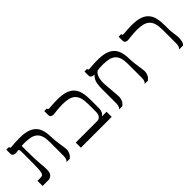

<svg xmlns="http://www.w3.org/2000/svg" viewBox="105 -1271 2002 2002"><g transform="rotate(-45 1105.5 -270.0)"><path d="M496.1 -96.2Q496.1 -77.1 491.7 -62Q487.3 -46.9 480.7 -35.2Q474.1 -23.4 465.6 -14.9Q457 -6.3 449.2 0H401.9Q406.2 -3.9 410.6 -9.3Q415 -14.6 418.2 -22.2Q421.4 -29.8 423.6 -40.3Q425.8 -50.8 425.8 -64.9V-269.5Q425.8 -323.2 414.6 -358.4Q403.3 -393.6 379.6 -414.1Q356 -434.6 319.3 -442.9Q282.7 -451.2 231.9 -451.2Q222.2 -451.2 211.7 -450.7Q201.2 -450.2 189.9 -449.2V-378.9Q189.9 -312.5 191.9 -266.8Q193.8 -221.2 196.3 -189.2Q198.7 -157.2 200.7 -135Q202.6 -112.8 202.6 -93.3Q202.6 -72.3 200 -57.4Q197.3 -42.5 190.7 -32Q184.1 -21.5 173.3 -13.9Q162.6 -6.3 147 0H48.8V-75.7H89.4Q106.9 -75.7 118.2 -80.1Q129.4 -84.5 135.5 -102.5Q141.6 -120.6 143.8 -157.5Q146 -194.3 146 -259.3V-388.2Q146 -412.6 144.3 -425.5Q142.6 -438.5 135.7 -443.8Q120.6 -441.9 112.1 -440.9Q103.5 -439.9 99.1 -439.5Q94.7 -439 93.3 -439Q91.8 -439 91.3 -439Q74.2 -439 61.5 -448.2Q48.8 -457.5 48.8 -476.1V-535.2H87.9V-529.8Q87.9 -524.4 91.8 -521.2Q95.7 -518.1 107.9 -518.1Q110.8 -518.1 121.1 -519Q131.3 -520 147.7 -521.2Q164.1 -522.5 185.5 -523.4Q207 -524.4 231.9 -524.4Q302.7 -524.4 349.6 -509Q396.5 -493.7 424.3 -463.1Q452.1 -432.6 463.4 -386.7Q474.6 -340.8 474.6 -279.8Q474.6 -260.3 478 -233.2Q481.4 -206.1 485.4 -179.2Q489.3 -152.3 492.7 -129.6Q496.1 -106.9 496.1 -96.2Z M795.4 -529.3Q868.2 -529.3 915.3 -513.2Q962.4 -497.1 989.7 -465.6Q1017.1 -434.1 1027.6 -387.5Q1038.1 -340.8 1038.1 -279.8V-156.2Q1038.1 -130.9 1028.1 -108.9Q1018.1 -86.9 998.5 -75.7H1067.9V0H612.8V-75.7H925.8Q958 -75.7 973.6 -96.9Q989.3 -118.2 989.3 -151.4V-264.6Q989.3 -321.3 978 -358.2Q966.8 -395 943.1 -416.7Q919.4 -438.5 882.8 -447.3Q846.2 -456.1 795.4 -456.1Q769 -456.1 746.8 -454.3Q724.6 -452.6 706.8 -450.7Q689 -448.7 675.8 -447Q662.6 -445.3 654.8 -445.3Q638.2 -445.3 625.7 -454.1Q613.3 -462.9 613.3 -481V-540H652.3V-534.7Q652.3 -529.3 656.2 -526.1Q660.2 -522.9 672.4 -522.9Q680.7 -522.9 711.7 -526.1Q742.7 -529.3 795.4 -529.3Z M1648.4 -96.2Q1648.4 -77.1 1644 -62Q1639.6 -46.9 1633.1 -35.2Q1626.5 -23.4 1617.9 -14.9Q1609.4 -6.3 1601.6 0H1554.2Q1558.6 -3.9 1563 -9.3Q1567.4 -14.6 1570.6 -22.2Q1573.7 -29.8 1575.9 -40.3Q1578.1 -50.8 1578.1 -64.9V-269.5Q1578.1 -323.2 1566.9 -358.4Q1555.7 -393.6 1532 -414.1Q1508.3 -434.6 1471.7 -442.9Q1435.1 -451.2 1384.3 -451.2Q1367.2 -451.2 1348.1 -450Q1329.1 -448.7 1309.1 -446.3Q1284.2 -433.6 1270 -399.7Q1255.9 -365.7 1255.9 -310.5Q1255.9 -300.8 1257.1 -283.9Q1258.3 -267.1 1260 -246.3Q1261.7 -225.6 1263.7 -203.1Q1265.6 -180.7 1267.3 -159.9Q1269 -139.2 1270.3 -122.3Q1271.5 -105.5 1271.5 -96.2Q1271.5 -77.1 1267.1 -62Q1262.7 -46.9 1256.1 -35.2Q1249.5 -23.4 1241 -14.9Q1232.4 -6.3 1224.6 0H1177.2Q1181.6 -3.9 1186 -9.3Q1190.4 -14.6 1193.6 -22.2Q1196.8 -29.8 1199 -40.3Q1201.2 -50.8 1201.2 -64.9V-269.5Q1201.2 -308.1 1204.3 -334.7Q1207.5 -361.3 1214.1 -380.4Q1220.7 -399.4 1230.7 -413.1Q1240.7 -426.8 1254.4 -439.9Q1252 -439 1249 -439Q1246.1 -439 1243.7 -439Q1226.6 -439 1213.9 -448.2Q1201.2 -457.5 1201.2 -476.1V-535.2H1240.2V-529.8Q1240.2 -524.4 1244.1 -521.2Q1248 -518.1 1260.3 -518.1Q1271 -518.1 1300.5 -521.2Q1330.1 -524.4 1384.3 -524.4Q1455.1 -524.4 1502 -509Q1548.8 -493.7 1576.7 -463.1Q1604.5 -432.6 1615.7 -386.7Q1627 -340.8 1627 -279.8Q1627 -260.3 1630.4 -233.2Q1633.8 -206.1 1637.7 -179.2Q1641.6 -152.3 1645 -129.6Q1648.4 -106.9 1648.4 -96.2Z M2134.3 -234.9Q2134.3 -212.9 2136.2 -193.6Q2138.2 -174.3 2140.6 -157Q2143.1 -139.6 2145 -124.5Q2147 -109.4 2147 -96.2Q2147 -58.1 2140.9 -35.4Q2134.8 -12.7 2118.7 0H2061.5Q2065.9 -3.9 2070.3 -9.3Q2074.7 -14.6 2077.9 -22.2Q2081.1 -29.8 2083.3 -40.3Q2085.4 -50.8 2085.4 -64.9V-264.6Q2085.4 -321.3 2074.2 -358.2Q2063 -395 2039.3 -416.7Q2015.6 -438.5 1979 -447.3Q1942.4 -456.1 1891.6 -456.1Q1867.2 -456.1 1844.2 -454.3Q1821.3 -452.6 1802.5 -450.7Q1783.7 -448.7 1770 -447Q1756.3 -445.3 1751 -445.3Q1734.4 -445.3 1721.9 -454.1Q1709.5 -462.9 1709.5 -481V-540H1748.5V-534.7Q1748.5 -529.3 1752.4 -526.1Q1756.3 -522.9 1768.6 -522.9Q1783.2 -522.9 1812 -526.1Q1840.8 -529.3 1891.6 -529.3Q1964.4 -529.3 2011.5 -513.2Q2058.6 -497.1 2085.9 -465.6Q2113.3 -434.1 2123.8 -387.5Q2134.3 -340.8 2134.3 -279.8Z"/></g></svg>

Font: Arian Grqi
Style: Regular
Weight: 400
Designer: Ruben Hakobyan (Tarumian)
Foundry: Ruben Hakobyan (Tarumian)
Version: Version 1.003